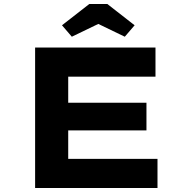

<svg xmlns="http://www.w3.org/2000/svg" viewBox="-20 -937 932 957"><path d="M155 0V-700H755V-555H320V-145H765V0ZM243 -287V-425H710V-287ZM338 -754 289 -811 425 -917H515L651 -811L602 -754L455 -825H485Z"/></svg>

Font: Lexend Tera
Style: Bold
Weight: 700
Designer: Bonnie Shaver-Troup, Thomas Jockin
Foundry: Lexend
Version: Version 1.007